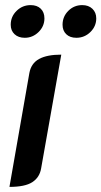

<svg xmlns="http://www.w3.org/2000/svg" viewBox="-20 -723 397 752"><path d="M95 -437Q102 -475 133 -492Q164 -509 220 -509L141 -63Q135 -28 106.5 -9.5Q78 9 17 9ZM22 -626Q22 -658 45 -680.5Q68 -703 100 -703Q125 -703 139.5 -689Q154 -675 154 -651Q154 -620 131 -597.5Q108 -575 77 -575Q52 -575 37 -589Q22 -603 22 -626ZM225 -626Q225 -658 247.5 -680.5Q270 -703 302 -703Q327 -703 342 -688.5Q357 -674 357 -651Q357 -620 334 -597.5Q311 -575 279 -575Q254 -575 239.5 -589Q225 -603 225 -626Z"/></svg>

Font: K2D SemiBold
Style: Italic
Weight: 600
Italic angle: -10°
Designer: Katatrad Aksorn Co.,Ltd.
Foundry: Cadson Demak Co.,Ltd.
Version: Version 1.000; ttfautohint (v1.6)